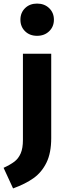

<svg xmlns="http://www.w3.org/2000/svg" viewBox="-67 -831 367 1072"><path d="M6 221 -47 106Q-8 88 14 71Q36 54 48.5 25.5Q61 -3 61 -50V-531H219V-60Q219 23 192.5 77Q166 131 120.5 163.5Q75 196 6 221ZM234 -721Q234 -682 207.5 -656.5Q181 -631 140 -631Q99 -631 73 -656.5Q47 -682 47 -721Q47 -760 73 -785.5Q99 -811 140 -811Q181 -811 207.5 -785.5Q234 -760 234 -721Z"/></svg>

Font: Fira Sans BGR
Style: Bold
Weight: 700
Designer: bBox Type GmbH & Carrois Corporate GbR & Edenspiekermann AG
Foundry: bBox Type GmbH & Carrois Corporate GbR & Edenspiekermann AG
Version: Version 4.301